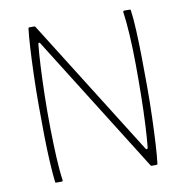

<svg xmlns="http://www.w3.org/2000/svg" viewBox="-77 -747 793 820"><g transform="rotate(-10 320.0 -336.5)"><path d="M502 -77Q504 -73 507.5 -73.5Q511 -74 512 -80Q516 -118 519 -176.5Q522 -235 523 -302.5Q524 -370 523.5 -438.5Q523 -507 519.5 -566.5Q516 -626 510 -667Q510 -673 514 -673H539Q541 -673 542 -672Q543 -671 543 -669Q548 -635 550.5 -582Q553 -529 554 -465Q555 -401 555 -333.5Q555 -266 553 -203Q551 -140 548 -88Q545 -36 541 -4Q541 -2 539 -1Q537 0 535 0H515Q511 0 510 -4L138 -597Q137 -601 133.5 -601Q130 -601 129 -596Q125 -558 122 -500Q119 -442 117.5 -373.5Q116 -305 117 -236Q118 -167 121 -107Q124 -47 130 -6Q130 0 126 0H101Q99 0 98 -1Q97 -2 97 -4Q93 -38 90 -91Q87 -144 86 -207.5Q85 -271 85 -338.5Q85 -406 87 -469.5Q89 -533 92 -585Q95 -637 99 -669Q99 -671 100.5 -672Q102 -673 103 -673H126Q128 -673 131 -668Z"/></g></svg>

Font: Glory Thin
Style: Regular
Weight: 100
Designer: Robert Leuschke
Foundry: Robert Leuschke
Version: Version 1.011